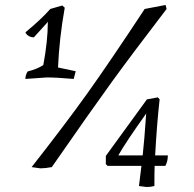

<svg xmlns="http://www.w3.org/2000/svg" viewBox="-20 -661 781 771"><path d="M142 15 107 10Q242 -162 331 -286.5Q420 -411 561 -625L645 -641L649 -625Q511 -445 429 -332Q347 -219 188 10Q162 15 142 15ZM654 -37Q654 -13 644 5H601Q600 34 600 86Q584 90 569 90L538 86L548 5H412L405 -2V-35L570 -262L614 -270L621 -262Q610 -164 603 -37ZM182 -625 230 -639 240 -630Q218 -507 213 -390L284 -375L276 -344Q207 -350 168 -350L82 -344Q82 -360 91 -374Q131 -384 154 -400Q172 -498 172 -570L173 -574L116 -511Q95 -511 83 -528V-532Q144 -582 182 -625ZM567 -205Q485 -90 455 -37H553Q560 -101 567 -205Z"/></svg>

Font: Kotta One
Style: Regular
Weight: 400
Designer: Ania Kruk
Foundry: Ania Kruk
Version: Version 1.001